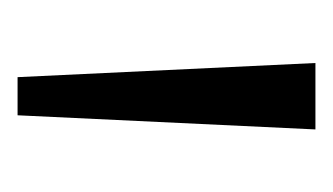

<svg xmlns="http://www.w3.org/2000/svg" viewBox="-102 -746 388 224"><g transform="rotate(90 92.0 -634.0)"><path d="M70 -460.5 53.5 -808H131L114.5 -460.5Z"/></g></svg>

Font: Encode Sans Condensed
Style: Regular
Weight: 400
Width: 3
Designer: Multiple Designers
Foundry: Impallari Type
Version: Version 3.000; ttfautohint (v1.8.3) -l 8 -r 50 -G 200 -x 14 